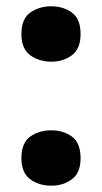

<svg xmlns="http://www.w3.org/2000/svg" viewBox="-20 -578 325 610"><path d="M48 -470Q48 -518 76 -538Q104 -558 143 -558Q181 -558 208.5 -538Q236 -518 236 -470Q236 -423 208.5 -402.5Q181 -382 143 -382Q104 -382 76 -402.5Q48 -423 48 -470ZM48 -75Q48 -124 76 -144Q104 -164 143 -164Q181 -164 208.5 -144Q236 -124 236 -75Q236 -29 208.5 -8.5Q181 12 143 12Q104 12 76 -8.5Q48 -29 48 -75Z"/></svg>

Font: Noto Sans Cherokee ExtraBold
Style: Regular
Weight: 800
Designer: Monotype Design Team
Foundry: Monotype Imaging Inc.
Version: Version 2.001; ttfautohint (v1.8.4.7-5d5b)